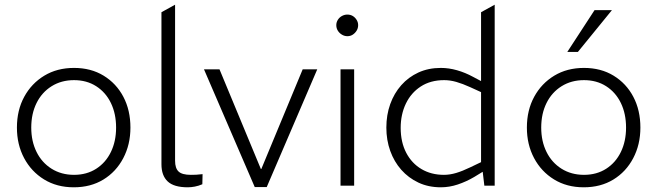

<svg xmlns="http://www.w3.org/2000/svg" viewBox="-20 -790 2797 817"><path d="M294 7Q222 7 167.5 -26.5Q113 -60 82.5 -117.5Q52 -175 52 -247Q52 -321 83 -378Q114 -435 168.5 -468Q223 -501 295 -501Q367 -501 421 -468Q475 -435 505 -378Q535 -321 535 -247Q535 -175 504.5 -117Q474 -59 420 -26Q366 7 294 7ZM295 -46Q349 -46 389.5 -72Q430 -98 452 -143.5Q474 -189 474 -247Q474 -306 452 -351.5Q430 -397 389.5 -423Q349 -449 295 -449Q241 -449 199.5 -423Q158 -397 135.5 -351.5Q113 -306 113 -247Q113 -189 135.5 -143.5Q158 -98 199.5 -72Q241 -46 295 -46Z M779 7Q720 7 693.5 -18Q667 -43 667 -91V-738L725 -770V-106Q725 -74 740 -60Q755 -46 792 -46Q803 -46 815 -46.5Q827 -47 842 -49L841 -6Q825 1 809 4Q793 7 779 7Z M1064 6 848 -495H914L1090 -71H1092L1268 -495H1330L1115 6Z M1429 0V-495H1487V0ZM1458 -636Q1446 -636 1435 -642.5Q1424 -649 1417.5 -659.5Q1411 -670 1411 -683Q1411 -695 1417.5 -705.5Q1424 -716 1435 -722Q1446 -728 1458 -728Q1471 -728 1481 -722Q1491 -716 1497.5 -705.5Q1504 -695 1504 -683Q1504 -670 1497.5 -659.5Q1491 -649 1481 -642.5Q1471 -636 1458 -636Z M1856 7Q1803 7 1760.5 -13Q1718 -33 1687.5 -67.5Q1657 -102 1640.5 -148Q1624 -194 1624 -247Q1624 -301 1640.5 -347Q1657 -393 1687.5 -427.5Q1718 -462 1760.5 -481.5Q1803 -501 1856 -501Q1890 -501 1925 -491Q1960 -481 1993 -463L2027 -445V-738L2085 -770V0H2041L2034 -59L1998 -37Q1964 -17 1928 -5Q1892 7 1856 7ZM1685 -246Q1685 -185 1708.5 -140Q1732 -95 1773.5 -70.5Q1815 -46 1869 -46Q1894 -46 1921 -54Q1948 -62 1981 -78L2027 -100V-398L1981 -419Q1948 -434 1921.5 -441.5Q1895 -449 1870 -449Q1812 -449 1770.5 -422Q1729 -395 1707 -349Q1685 -303 1685 -246Z M2464 7Q2392 7 2337.5 -26.5Q2283 -60 2252.5 -117.5Q2222 -175 2222 -247Q2222 -321 2253 -378Q2284 -435 2338.5 -468Q2393 -501 2465 -501Q2537 -501 2591 -468Q2645 -435 2675 -378Q2705 -321 2705 -247Q2705 -175 2674.5 -117Q2644 -59 2590 -26Q2536 7 2464 7ZM2465 -46Q2519 -46 2559.5 -72Q2600 -98 2622 -143.5Q2644 -189 2644 -247Q2644 -306 2622 -351.5Q2600 -397 2559.5 -423Q2519 -449 2465 -449Q2411 -449 2369.5 -423Q2328 -397 2305.5 -351.5Q2283 -306 2283 -247Q2283 -189 2305.5 -143.5Q2328 -98 2369.5 -72Q2411 -46 2465 -46ZM2394 -569 2510 -747H2584L2439 -569Z"/></svg>

Font: REM Medium ExtraLight
Style: Regular
Weight: 250
Version: Version 1.005;gftools[0.9.28]